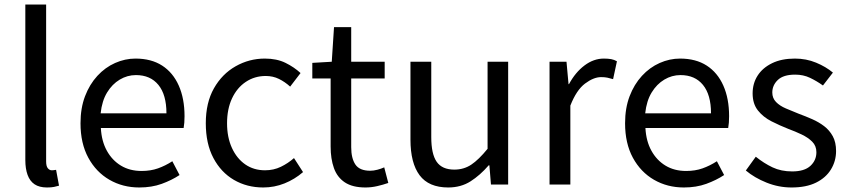

<svg xmlns="http://www.w3.org/2000/svg" viewBox="-20 -816 3754 849"><path d="M188 13Q154 13 133 -1Q112 -15 102 -42.5Q92 -70 92 -108V-796H184V-102Q184 -81 191.5 -72Q199 -63 209 -63Q213 -63 217 -63.5Q221 -64 228 -65L241 5Q231 8 219 10.5Q207 13 188 13Z M596 13Q523 13 464 -21Q405 -55 370.5 -118.5Q336 -182 336 -271Q336 -338 356 -390.5Q376 -443 410.5 -480.5Q445 -518 489 -537.5Q533 -557 579 -557Q649 -557 697 -526Q745 -495 770.5 -437.5Q796 -380 796 -302Q796 -287 795 -274Q794 -261 792 -250H426Q429 -192 452.5 -149.5Q476 -107 515 -83.5Q554 -60 606 -60Q646 -60 678.5 -71.5Q711 -83 742 -103L774 -42Q739 -19 695 -3Q651 13 596 13ZM425 -315H716Q716 -397 680.5 -440.5Q645 -484 581 -484Q543 -484 509.5 -464Q476 -444 453.5 -407Q431 -370 425 -315Z M1144 13Q1072 13 1014.5 -20.5Q957 -54 923.5 -117.5Q890 -181 890 -271Q890 -362 926 -425.5Q962 -489 1022 -523Q1082 -557 1151 -557Q1204 -557 1242.5 -538Q1281 -519 1309 -493L1263 -433Q1240 -454 1213.5 -467Q1187 -480 1155 -480Q1106 -480 1067 -454Q1028 -428 1006 -381Q984 -334 984 -271Q984 -209 1005.5 -162Q1027 -115 1064.5 -89Q1102 -63 1152 -63Q1190 -63 1222 -78.5Q1254 -94 1280 -117L1320 -55Q1283 -23 1238 -5Q1193 13 1144 13Z M1596 13Q1539 13 1505 -9.5Q1471 -32 1456.5 -73Q1442 -114 1442 -168V-469H1361V-538L1447 -543L1457 -696H1533V-543H1681V-469H1533V-165Q1533 -116 1551.5 -88.5Q1570 -61 1617 -61Q1632 -61 1649 -65.5Q1666 -70 1679 -76L1697 -7Q1674 1 1648 7Q1622 13 1596 13Z M1962 13Q1876 13 1835.5 -41Q1795 -95 1795 -199V-543H1887V-210Q1887 -135 1911 -100.5Q1935 -66 1989 -66Q2031 -66 2064 -88Q2097 -110 2136 -158V-543H2227V0H2151L2144 -85H2141Q2103 -41 2060.5 -14Q2018 13 1962 13Z M2410 0V-543H2485L2494 -444H2496Q2524 -496 2564.5 -526.5Q2605 -557 2650 -557Q2669 -557 2682.5 -554.5Q2696 -552 2708 -545L2691 -466Q2677 -470 2666 -472.5Q2655 -475 2638 -475Q2605 -475 2567 -446.5Q2529 -418 2502 -349V0Z M3004 13Q2931 13 2872 -21Q2813 -55 2778.5 -118.5Q2744 -182 2744 -271Q2744 -338 2764 -390.5Q2784 -443 2818.5 -480.5Q2853 -518 2897 -537.5Q2941 -557 2987 -557Q3057 -557 3105 -526Q3153 -495 3178.5 -437.5Q3204 -380 3204 -302Q3204 -287 3203 -274Q3202 -261 3200 -250H2834Q2837 -192 2860.5 -149.5Q2884 -107 2923 -83.5Q2962 -60 3014 -60Q3054 -60 3086.5 -71.5Q3119 -83 3150 -103L3182 -42Q3147 -19 3103 -3Q3059 13 3004 13ZM2833 -315H3124Q3124 -397 3088.5 -440.5Q3053 -484 2989 -484Q2951 -484 2917.5 -464Q2884 -444 2861.5 -407Q2839 -370 2833 -315Z M3480 13Q3423 13 3369.5 -8.5Q3316 -30 3278 -62L3322 -123Q3358 -94 3396 -76Q3434 -58 3483 -58Q3537 -58 3563.5 -82.5Q3590 -107 3590 -143Q3590 -171 3571.5 -189.5Q3553 -208 3524.5 -221.5Q3496 -235 3466 -246Q3428 -261 3391.5 -279.5Q3355 -298 3331.5 -327.5Q3308 -357 3308 -403Q3308 -447 3330 -481.5Q3352 -516 3394 -536.5Q3436 -557 3495 -557Q3545 -557 3588.5 -539Q3632 -521 3663 -495L3619 -438Q3591 -458 3561.5 -472Q3532 -486 3496 -486Q3444 -486 3419.5 -462.5Q3395 -439 3395 -407Q3395 -382 3411.5 -365Q3428 -348 3455 -336.5Q3482 -325 3512 -313Q3542 -302 3571.5 -289Q3601 -276 3624.5 -258Q3648 -240 3662.5 -213.5Q3677 -187 3677 -148Q3677 -104 3654.5 -67Q3632 -30 3588.5 -8.5Q3545 13 3480 13Z"/></svg>

Font: Noto Sans TC
Style: Regular
Weight: 400
Designer: Ryoko NISHIZUKA  (kana, bopomofo & ideographs); Paul D. Hunt (Latin, Greek & Cyrillic); Sandoll Communications , Soo-you
Foundry: Adobe
Version: Version 2.004-H2;hotconv 1.0.118;makeotfexe 2.5.65603